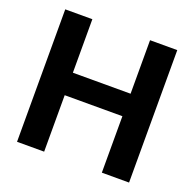

<svg xmlns="http://www.w3.org/2000/svg" viewBox="-128 -859 1002 991"><g transform="rotate(20 373.5 -364.0)"><path d="M65.9 0V-727.5H214.8V-433.6H531.7V-727.5H681.2V0H531.7V-310.1H214.8V0Z"/></g></svg>

Font: Inter-Bold
Style: Bold
Weight: 700
Designer: Rasmus Andersson
Foundry: rsms
Version: Version 4.000;git-a52131595